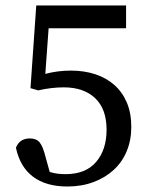

<svg xmlns="http://www.w3.org/2000/svg" viewBox="-20 -664 539 699"><path d="M145 -395Q190 -407 238 -407Q287 -407 327.5 -393.5Q368 -380 397 -354Q426 -328 442 -290Q458 -252 458 -202Q458 -154 441.5 -114Q425 -74 394 -45.5Q363 -17 320 -1Q277 15 225 15Q148 15 100.5 -20.5Q53 -56 38 -126Q51 -160 89 -160Q112 -160 124 -146Q136 -132 146 -92L161 -38Q177 -33 191 -31.5Q205 -30 219 -30Q292 -30 330 -74.5Q368 -119 368 -192Q368 -267 326.5 -306.5Q285 -346 212 -346Q168 -346 119 -335L91 -343L112 -644H439V-561H157Z"/></svg>

Font: SourceSerifPro
Style: Book
Weight: 400
Designer: Frank Grießhammer
Foundry: Adobe Systems Incorporated
Version: Version 1.014;PS Version 1.0;hotconv 1.0.73;makeotf.lib2.5.5